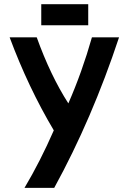

<svg xmlns="http://www.w3.org/2000/svg" viewBox="-20 -914 626 934"><path d="M180.7 -893.6H409.2V-791H180.7ZM99.1 0Q175.8 -128.9 241.7 -279.8Q117.2 -489.3 26.9 -732.4H158.7Q225.6 -546.4 312.5 -411.1Q379.4 -564 427.2 -732.4H559.1Q427.7 -335.4 243.7 0Z"/></svg>

Font: Consola Mono
Style: Bold
Weight: 700
Monospace: yes
Designer: Wojciech Kalinowski "wmk69" (wmk69@o2.pl)
Foundry: Wojciech Kalinowski "wmk69" (wmk69@o2.pl)
Version: Version 2.1.0